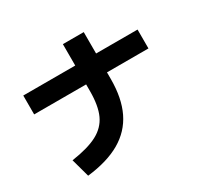

<svg xmlns="http://www.w3.org/2000/svg" viewBox="-166 -990 1270 1222"><g transform="rotate(-30 469.0 -379.0)"><path d="M430.7 -437.5V-486.3H48.8V-625H430.7V-782.2H584V-625H888.7V-486.3H584V-437.5Q584 -296.9 537.4 -200.7Q490.7 -104.5 395.3 -49.1Q299.8 6.3 151.4 23.4L114.3 -111.3Q235.4 -128.9 303.5 -164.8Q371.6 -200.7 401.1 -265.1Q430.7 -329.6 430.7 -437.5Z"/></g></svg>

Font: Pretendard JP ExtraBold
Style: Regular
Weight: 800
Designer: Base glyphs from Inter by Rasmus Andersson; Hangeul glyphs from Noto Sans CJK(Source Han Sans) by Jang Soo-young and Kan
Foundry: Kil Hyung-jin
Version: Version 1.309